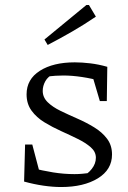

<svg xmlns="http://www.w3.org/2000/svg" viewBox="-20 -746 514 773"><path d="M226 7Q193 7 155 1.5Q117 -4 77 -15L104 -71Q150 -59 193.5 -52Q237 -45 280 -45Q296 -45 312 -46.5Q328 -48 344 -50L311 -36Q333 -45 349.5 -66Q366 -87 366 -111Q366 -135 345.5 -153Q325 -171 293.5 -186.5Q262 -202 226.5 -218Q191 -234 159 -253.5Q127 -273 107 -300.5Q87 -328 87 -366Q87 -427 140.5 -461Q194 -495 281 -495Q310 -495 343.5 -491Q377 -487 412 -477L394 -418Q350 -430 310 -436Q270 -442 235 -442Q219 -442 203.5 -441Q188 -440 170 -438L195 -448Q173 -438 162.5 -419Q152 -400 152 -380Q152 -354 172 -334.5Q192 -315 224 -299.5Q256 -284 291.5 -268.5Q327 -253 359 -233.5Q391 -214 411 -187.5Q431 -161 431 -124Q431 -63 374 -28Q317 7 226 7ZM77 -15 81 -164H110L149 -16ZM382 -339 341 -478 412 -477 410 -339ZM172 -565 159 -587 328 -726H338L366 -679Q319 -647 270.5 -619Q222 -591 172 -565Z"/></svg>

Font: Piazzolla Thin Light
Style: Regular
Weight: 300
Version: Version 2.005